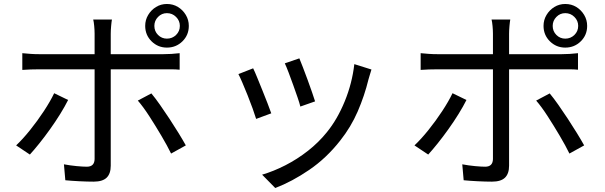

<svg xmlns="http://www.w3.org/2000/svg" viewBox="-20 -869 3040 964"><path d="M450 43Q419 43 378.5 41Q338 39 308 36L301 -44Q333 -38 365 -35Q397 -32 416 -32Q454 -32 455 -70Q455 -84 455 -118Q455 -152 455 -198.5Q455 -245 455 -294.5Q455 -344 455 -390Q455 -436 455 -469Q455 -502 455 -514V-521H177Q133 -521 92 -518V-602Q113 -600 133 -598.5Q153 -597 177 -597H455V-700Q455 -717 453 -738.5Q451 -760 448 -771H542Q540 -761 538 -738.5Q536 -716 536 -699V-597H800Q840 -597 882 -602V-519Q862 -521 840.5 -521Q819 -521 801 -521H536V-514Q536 -489 536 -440.5Q536 -392 536 -331.5Q536 -271 536 -211.5Q536 -152 536 -105Q536 -58 536 -37Q536 3 515.5 23Q495 43 450 43ZM130 -93 61 -139Q94 -170 131 -216Q168 -262 200.5 -311.5Q233 -361 252 -401L322 -367Q306 -335 282.5 -297Q259 -259 231.5 -220.5Q204 -182 177.5 -149Q151 -116 130 -93ZM839 -98Q820 -137 790.5 -187Q761 -237 730 -285Q699 -333 672 -364L740 -400Q760 -376 783.5 -342.5Q807 -309 831 -272.5Q855 -236 876.5 -201Q898 -166 913 -139ZM818 -630Q773 -630 741 -661.5Q709 -693 709 -739Q709 -769 724 -794Q739 -819 763.5 -834Q788 -849 818 -849Q849 -849 873.5 -834Q898 -819 913 -794Q928 -769 928 -739Q928 -693 896 -661.5Q864 -630 818 -630ZM818 -675Q845 -675 864 -693.5Q883 -712 883 -739Q883 -765 864 -784Q845 -803 818 -803Q792 -803 773.5 -784Q755 -765 755 -739Q755 -712 773.5 -693.5Q792 -675 818 -675Z M1362 75 1296 8Q1354 -9 1413.5 -39.5Q1473 -70 1526.5 -112Q1580 -154 1621 -205Q1674 -270 1711 -360.5Q1748 -451 1759 -547L1845 -520Q1840 -504 1836.5 -492Q1833 -480 1830 -470Q1810 -388 1776 -309.5Q1742 -231 1688 -163Q1619 -75 1532.5 -16Q1446 43 1362 75ZM1266 -272Q1260 -292 1248.5 -324Q1237 -356 1223 -391Q1209 -426 1196.5 -455Q1184 -484 1177 -497L1251 -526Q1259 -510 1271 -480.5Q1283 -451 1297 -416.5Q1311 -382 1323 -351Q1335 -320 1342 -300ZM1488 -334Q1484 -351 1474 -380Q1464 -409 1452 -442.5Q1440 -476 1429 -505Q1418 -534 1410 -551L1483 -576Q1489 -561 1500.5 -532Q1512 -503 1524 -469.5Q1536 -436 1546.5 -406.5Q1557 -377 1562 -360Z M2450 43Q2419 43 2378.5 41Q2338 39 2308 36L2301 -44Q2333 -38 2365 -35Q2397 -32 2416 -32Q2454 -32 2455 -70Q2455 -84 2455 -118Q2455 -152 2455 -198.5Q2455 -245 2455 -294.5Q2455 -344 2455 -390Q2455 -436 2455 -469Q2455 -502 2455 -514V-521H2177Q2133 -521 2092 -518V-602Q2113 -600 2133 -598.5Q2153 -597 2177 -597H2455V-700Q2455 -717 2453 -738.5Q2451 -760 2448 -771H2542Q2540 -761 2538 -738.5Q2536 -716 2536 -699V-597H2800Q2840 -597 2882 -602V-519Q2862 -521 2840.5 -521Q2819 -521 2801 -521H2536V-514Q2536 -489 2536 -440.5Q2536 -392 2536 -331.5Q2536 -271 2536 -211.5Q2536 -152 2536 -105Q2536 -58 2536 -37Q2536 3 2515.5 23Q2495 43 2450 43ZM2130 -93 2061 -139Q2094 -170 2131 -216Q2168 -262 2200.5 -311.5Q2233 -361 2252 -401L2322 -367Q2306 -335 2282.5 -297Q2259 -259 2231.5 -220.5Q2204 -182 2177.5 -149Q2151 -116 2130 -93ZM2839 -98Q2820 -137 2790.5 -187Q2761 -237 2730 -285Q2699 -333 2672 -364L2740 -400Q2760 -376 2783.5 -342.5Q2807 -309 2831 -272.5Q2855 -236 2876.5 -201Q2898 -166 2913 -139ZM2818 -630Q2773 -630 2741 -661.5Q2709 -693 2709 -739Q2709 -769 2724 -794Q2739 -819 2763.5 -834Q2788 -849 2818 -849Q2849 -849 2873.5 -834Q2898 -819 2913 -794Q2928 -769 2928 -739Q2928 -693 2896 -661.5Q2864 -630 2818 -630ZM2818 -675Q2845 -675 2864 -693.5Q2883 -712 2883 -739Q2883 -765 2864 -784Q2845 -803 2818 -803Q2792 -803 2773.5 -784Q2755 -765 2755 -739Q2755 -712 2773.5 -693.5Q2792 -675 2818 -675Z"/></svg>

Font: Chocolate Classical Sans
Style: Regular
Weight: 400
Designer: 田海東、宇文滿月
Foundry: Moonlit Owen
Version: Version 1.001